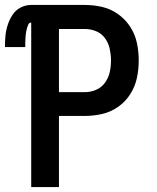

<svg xmlns="http://www.w3.org/2000/svg" viewBox="-38 -755 634 775"><path d="M88 0H200V-287H304Q340 -287 374.5 -295Q409 -303 438.5 -323.5Q468 -344 487.5 -374.5Q507 -405 514.5 -440Q522 -475 522 -511Q522 -547 514.5 -582Q507 -617 487.5 -647Q468 -677 438.5 -698Q409 -719 374.5 -727Q340 -735 304 -735H88Q65 -735 45 -724.5Q25 -714 12.5 -695Q0 -676 -7 -654Q-14 -632 -16 -610Q-18 -588 -18 -565H64Q64 -573 64 -580.5Q64 -588 64.5 -595.5Q65 -603 65.5 -611Q66 -619 67.5 -626.5Q69 -634 71 -641.5Q73 -649 76.5 -656.5Q80 -664 88 -664ZM200 -383V-638H304Q328 -638 350 -629Q372 -620 386 -600.5Q400 -581 405 -557.5Q410 -534 410 -511Q410 -487 405 -464Q400 -441 386 -421.5Q372 -402 350 -392.5Q328 -383 304 -383Z"/></svg>

Font: Iosevka Sparkle Semibold
Style: Regular
Weight: 600
Designer: Belleve Invis
Foundry: Belleve Invis
Version: Version 4.5.0; ttfautohint (v1.8.3)